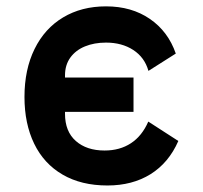

<svg xmlns="http://www.w3.org/2000/svg" viewBox="-20 -570 640 604"><path d="M57 -265Q57 -351.5 88.8 -416Q120.5 -480.5 178.5 -515.2Q236.5 -550 313.5 -550Q394 -550 451.5 -510.5Q509 -471 533 -401.5L447 -347Q435 -389.5 399.2 -412.8Q363.5 -436 313.5 -436Q276.5 -436 247.2 -424Q218 -412 201.2 -388.8Q184.5 -365.5 184.5 -333V-326H400V-218H184.5V-212Q184.5 -156.5 218.5 -126.5Q252.5 -96.5 309 -96.5Q357 -96.5 392 -119.5Q427 -142.5 446.5 -187.5L541 -126.5Q511 -58 453.8 -22.2Q396.5 13.5 318 13.5Q235.5 13.5 176.8 -20.8Q118 -55 87.5 -118Q57 -181 57 -265Z"/></svg>

Font: JuliaMono ExtraBold
Style: Regular
Weight: 800
Monospace: yes
Designer: cormullion
Foundry: corm
Version: Version 0.055; ttfautohint (v1.8.4)